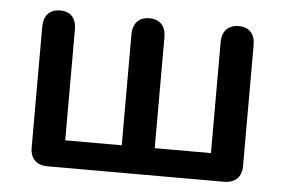

<svg xmlns="http://www.w3.org/2000/svg" viewBox="-42 -553 904 609"><g transform="rotate(5 410.5 -248.0)"><path d="M129 0H691C727 0 747 -20 747 -55V-440C747 -476 728 -496 695 -496C662 -496 642 -476 642 -440V-87H463V-440C463 -476 444 -496 410 -496C378 -496 358 -476 358 -440V-87H178V-440C178 -476 160 -496 126 -496C94 -496 74 -476 74 -440V-55C74 -20 94 0 129 0Z"/></g></svg>

Font: SN Pro Medium
Style: Regular
Weight: 500
Designer: Tobias Whetton
Foundry: Supernotes
Version: Version 1.003;Glyphs 3.3 (3324)